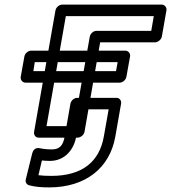

<svg xmlns="http://www.w3.org/2000/svg" viewBox="-20 -573 743 834"><path d="M637 -439H399C384 -439 372 -425 370 -414L301 -25H182L266 -503H648ZM653 -389C664 -389 680 -399 683 -414L703 -528C705 -539 697 -553 682 -553H250C239 -553 224 -543 221 -528L128 0C126 11 133 25 148 25H317C328 25 344 15 347 0L415 -389ZM484 -264H125L131 -303H491ZM500 -214C511 -214 526 -224 529 -239L545 -328C547 -339 539 -353 524 -353H115C104 -353 89 -343 86 -328L70 -239C68 -228 76 -214 91 -214ZM196 126C264 126 302 74 311 20L332 -98H452L431 20C412 128 339 191 203 191C180 191 162 190 147 188L162 124C173 125 184 126 196 126ZM205 76C185 76 168 74 154 71C129 65 122 86 120 93L92 206C89 217 95 229 107 232C135 239 160 241 194 241C351 241 457 157 481 20L506 -123C508 -134 501 -148 486 -148H315C304 -148 289 -138 286 -123L261 20C254 59 239 76 205 76Z"/></svg>

Font: Asimov
Style: XWidOuIt
Weight: 500
Designer: Google
Version: Version 2.000980; 2014